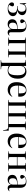

<svg xmlns="http://www.w3.org/2000/svg" viewBox="2360 -2926 783 5542"><g transform="rotate(90 2751.0 -155.5)"><path d="M225 13Q172 13 132.5 -4Q93 -21 71.5 -48Q50 -75 50 -104Q50 -134 64 -151.5Q78 -169 108 -169Q136 -169 150 -156Q164 -143 164 -120Q164 -105 152.5 -81Q141 -57 121 -31Q141 -18 163.5 -10.5Q186 -3 220 -3Q250 -3 279.5 -17.5Q309 -32 328.5 -63.5Q348 -95 348 -144Q348 -207 311.5 -232.5Q275 -258 218 -258H158V-274H211Q255 -274 287 -301Q319 -328 319 -395Q319 -446 292 -476Q265 -506 217 -506Q155 -506 125 -458.5Q95 -411 96 -337H80L66 -521H81L101 -464Q123 -492 160 -509.5Q197 -527 245 -527Q325 -527 371.5 -494Q418 -461 418 -404Q418 -370 399 -340.5Q380 -311 348.5 -292Q317 -273 277 -268V-267Q324 -263 362.5 -248.5Q401 -234 424 -207Q447 -180 447 -138Q447 -73 389.5 -30Q332 13 225 13Z M676 14Q610 14 573.5 -21.5Q537 -57 537 -121Q537 -171 563 -203.5Q589 -236 650.5 -254Q712 -272 818 -276V-398Q818 -460 794.5 -486Q771 -512 718 -512Q684 -512 651.5 -501.5Q619 -491 602 -474Q628 -444 638.5 -424.5Q649 -405 649 -392Q649 -375 634.5 -361.5Q620 -348 594 -348Q539 -348 539 -401Q539 -433 565 -462Q591 -491 634 -509Q677 -527 726 -527Q821 -527 866 -483Q911 -439 911 -347V-77Q911 -49 923.5 -37.5Q936 -26 955 -26Q980 -26 1006 -40L1011 -33Q988 -6 964 4Q940 14 916 14Q871 14 849 -10.5Q827 -35 823 -84Q798 -29 762 -7.5Q726 14 676 14ZM718 -25Q762 -25 790 -56.5Q818 -88 818 -138V-262Q751 -261 710.5 -249Q670 -237 652 -209Q634 -181 634 -132Q634 -81 655.5 -53Q677 -25 718 -25Z M1061 0V-12L1109 -18Q1125 -20 1130 -30Q1135 -40 1135 -66V-447Q1135 -473 1130 -483Q1125 -493 1109 -495L1061 -501V-513H1637V-501L1590 -496Q1571 -494 1565 -486Q1559 -478 1559 -455V-58Q1559 -36 1565 -27.5Q1571 -19 1590 -17L1637 -12V0H1392V-11L1436 -16Q1455 -18 1460.5 -27Q1466 -36 1466 -58V-497H1228V-62Q1228 -39 1233 -30Q1238 -21 1253 -19L1306 -11V0Z M1719 216V204L1766 198Q1781 196 1787 188Q1793 180 1793 152V-433Q1793 -471 1786.5 -482.5Q1780 -494 1758 -495L1709 -499L1710 -509L1879 -518L1884 -513V-433H1886Q1913 -485 1954 -506Q1995 -527 2044 -527Q2142 -527 2197 -464.5Q2252 -402 2252 -271Q2252 -186 2224 -122Q2196 -58 2142 -22Q2088 14 2008 14Q1979 14 1944 5Q1909 -4 1886 -19V152Q1886 177 1891.5 186.5Q1897 196 1918 198L1979 204V216ZM2010 -3Q2054 -3 2086 -25.5Q2118 -48 2135.5 -105Q2153 -162 2153 -266Q2153 -391 2117 -441.5Q2081 -492 2019 -492Q1956 -492 1921 -456Q1886 -420 1886 -355V-53Q1906 -34 1939.5 -18.5Q1973 -3 2010 -3Z M2576 14Q2476 14 2414 -52Q2352 -118 2352 -245Q2352 -382 2417.5 -454.5Q2483 -527 2592 -527Q2675 -527 2723 -478Q2771 -429 2771 -348Q2771 -332 2770.5 -318.5Q2770 -305 2768 -291H2451Q2448 -206 2467.5 -154Q2487 -102 2524 -78Q2561 -54 2608 -54Q2651 -54 2688.5 -67Q2726 -80 2766 -120L2775 -113Q2735 -44 2686.5 -15Q2638 14 2576 14ZM2452 -307H2674Q2675 -316 2675.5 -327.5Q2676 -339 2676 -352Q2676 -443 2653.5 -477.5Q2631 -512 2583 -512Q2525 -512 2492.5 -466.5Q2460 -421 2452 -307Z M3738 147 3731 93Q3726 55 3715.5 35Q3705 15 3681.5 7.5Q3658 0 3615 0H2863V-12L2911 -18Q2927 -20 2932 -30Q2937 -40 2937 -66V-447Q2937 -473 2932 -483Q2927 -493 2911 -495L2863 -501V-513H3108V-502L3055 -494Q3040 -492 3035 -483Q3030 -474 3030 -451V-16H3248V-455Q3248 -478 3242.5 -486.5Q3237 -495 3218 -497L3174 -502V-513H3419V-501L3372 -496Q3353 -494 3347 -486Q3341 -478 3341 -455V-16H3559V-455Q3559 -478 3553.5 -486.5Q3548 -495 3529 -497L3485 -502V-513H3730V-501L3683 -496Q3664 -494 3658 -486Q3652 -478 3652 -455V-16H3753V143Z M4060 14Q3960 14 3898 -52Q3836 -118 3836 -245Q3836 -382 3901.5 -454.5Q3967 -527 4076 -527Q4159 -527 4207 -478Q4255 -429 4255 -348Q4255 -332 4254.5 -318.5Q4254 -305 4252 -291H3935Q3932 -206 3951.5 -154Q3971 -102 4008 -78Q4045 -54 4092 -54Q4135 -54 4172.5 -67Q4210 -80 4250 -120L4259 -113Q4219 -44 4170.5 -15Q4122 14 4060 14ZM3936 -307H4158Q4159 -316 4159.5 -327.5Q4160 -339 4160 -352Q4160 -443 4137.5 -477.5Q4115 -512 4067 -512Q4009 -512 3976.5 -466.5Q3944 -421 3936 -307Z M4347 0V-12L4395 -18Q4411 -20 4416 -30Q4421 -40 4421 -66V-447Q4421 -473 4416 -483Q4411 -493 4395 -495L4347 -501V-513H4592V-502L4539 -494Q4524 -492 4519 -483Q4514 -474 4514 -451V-268H4757V-455Q4757 -478 4751.5 -486.5Q4746 -495 4727 -497L4683 -502V-513H4928V-501L4881 -496Q4862 -494 4856 -486Q4850 -478 4850 -455V-58Q4850 -36 4856 -27.5Q4862 -19 4881 -17L4928 -12V0H4683V-11L4727 -16Q4746 -18 4751.5 -27Q4757 -36 4757 -58V-252H4514V-62Q4514 -39 4519 -30Q4524 -21 4539 -19L4592 -11V0Z M5167 14Q5101 14 5064.5 -21.5Q5028 -57 5028 -121Q5028 -171 5054 -203.5Q5080 -236 5141.5 -254Q5203 -272 5309 -276V-398Q5309 -460 5285.5 -486Q5262 -512 5209 -512Q5175 -512 5142.5 -501.5Q5110 -491 5093 -474Q5119 -444 5129.5 -424.5Q5140 -405 5140 -392Q5140 -375 5125.5 -361.5Q5111 -348 5085 -348Q5030 -348 5030 -401Q5030 -433 5056 -462Q5082 -491 5125 -509Q5168 -527 5217 -527Q5312 -527 5357 -483Q5402 -439 5402 -347V-77Q5402 -49 5414.5 -37.5Q5427 -26 5446 -26Q5471 -26 5497 -40L5502 -33Q5479 -6 5455 4Q5431 14 5407 14Q5362 14 5340 -10.5Q5318 -35 5314 -84Q5289 -29 5253 -7.5Q5217 14 5167 14ZM5209 -25Q5253 -25 5281 -56.5Q5309 -88 5309 -138V-262Q5242 -261 5201.5 -249Q5161 -237 5143 -209Q5125 -181 5125 -132Q5125 -81 5146.5 -53Q5168 -25 5209 -25Z"/></g></svg>

Font: Literata 72pt
Style: Regular
Weight: 400
Designer: Latin by Veronika Burian and Jose Scaglione. Greek by Irene Vlachou. Cyrillic by Vera Evstafieva.
Foundry: TypeTogether
Version: Version 3.002